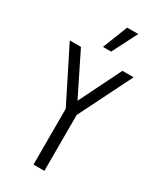

<svg xmlns="http://www.w3.org/2000/svg" viewBox="-243 -1067 957 1146"><g transform="rotate(30 236.0 -494.0)"><path d="M199 0V-385L16 -750H93L236 -461L379 -750H456L274 -385V0ZM207 -815.5 274.5 -987.5H351L263 -815.5Z"/></g></svg>

Font: Mohave
Style: Regular
Weight: 400
Designer: Gumpita Rahayu
Foundry: Tokotype
Version: Version 2.003; ttfautohint (v1.8.3)